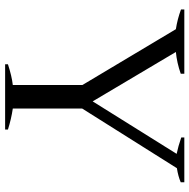

<svg xmlns="http://www.w3.org/2000/svg" viewBox="-15 -725 740 750"><g transform="rotate(90 355.0 -350.0)"><path d="M231 -11Q277 -26 312 -30V-302L94 -667Q55 -673 17 -687V-700H268V-686Q225 -671 183 -667L376 -342L581 -670Q552 -676 517 -688V-700H692V-686Q669 -676 637 -671L404 -301V-30Q445 -24 486 -11V0H231Z"/></g></svg>

Font: Trirong
Style: Regular
Weight: 400
Designer: Katatrad Team
Foundry: CadsonDemak
Version: Version 1.001